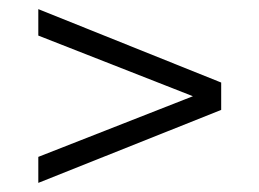

<svg xmlns="http://www.w3.org/2000/svg" viewBox="-20 -533 569 421"><path d="M465 -352V-292L64 -132V-189L403 -322L64 -455V-513Z"/></svg>

Font: Montserrat Ace
Style: Regular
Weight: 400
Designer: Julieta Ulanovsky
Foundry: Julieta Ulanovsky
Version: Version 1